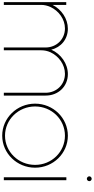

<svg xmlns="http://www.w3.org/2000/svg" viewBox="435 -1290 870 1781"><g transform="rotate(90 870.5 -400.0)"><path d="M441 -440C420 -530 344 -594 247 -594C154 -594 68 -535 26 -452V-579H0V0H26V-347C26 -377 33 -405 45 -432C81 -510 159 -567 244 -567C345 -567 421 -488 421 -387V0H447V-347C447 -377 453 -405 465 -432C501 -510 580 -567 665 -567C766 -567 841 -488 841 -387V0H867V-387C868 -503 784 -594 668 -594C571 -594 481 -530 441 -440Z M1239 -567C1389 -567 1510 -444 1510 -290C1510 -136 1389 -11 1239 -11C1089 -11 968 -136 968 -290C968 -444 1089 -567 1239 -567ZM1239 -594C1075 -594 942 -458 942 -290C942 -122 1075 15 1239 15C1403 15 1536 -122 1536 -290C1536 -458 1403 -594 1239 -594Z M1652 -580H1625V0H1652ZM1639 -815C1627 -815 1616 -805 1616 -793C1616 -781 1627 -770 1639 -770C1651 -770 1661 -781 1661 -793C1661 -805 1651 -815 1639 -815Z"/></g></svg>

Font: MintSans
Style: ExtraLight
Weight: 200
Version: Version 1.0